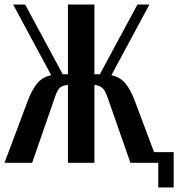

<svg xmlns="http://www.w3.org/2000/svg" viewBox="-27 -719 787 848"><path d="M549 0 448 -289Q436 -324 421.5 -333.5Q407 -343 390 -344V0H273V-344Q256 -343 241.5 -334.5Q227 -326 216 -291L115 0H-7L95 -272Q114 -323 137.5 -351Q161 -379 199 -387L31 -699H84L250 -391H273V-699H390V-391H414L580 -699H633L465 -387Q503 -379 526.5 -351Q550 -323 569 -272L671 0ZM648 -47H740V109H672V0H648Z"/></svg>

Font: Moniqa ExtBd Paragraph
Style: Regular
Weight: 800
Designer: Rajesh Rajput
Foundry: Rajesh Rajput
Version: Version 1.000